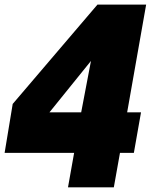

<svg xmlns="http://www.w3.org/2000/svg" viewBox="-32 -804 653 824"><path d="M595.2 -784.2H386.2L22.5 -357.9L-12.2 -147.9H286.1L259.8 0H456.5L482.9 -147.9H542.5L573.2 -321.8H513.7ZM180.2 -321.8 358.4 -542.5 316.4 -321.8Z"/></svg>

Font: Decalotype Black Italic
Style: Regular
Weight: 900
Italic angle: -10°
Designer: Alfredo Marco Pradil
Foundry: Alfredo Marco Pradil
Version: Version 1.0